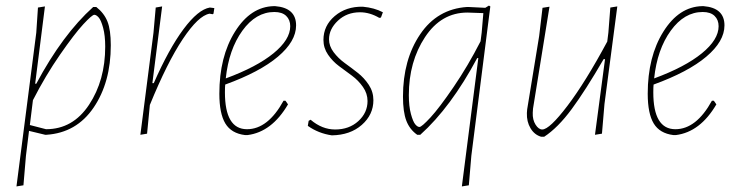

<svg xmlns="http://www.w3.org/2000/svg" viewBox="-20 -479 2648 688"><path d="M141 -456 106 -179H110Q204 -355 314 -454H325Q353 -432 365 -402Q377 -372 377 -317Q377 -184 315.5 -93.5Q254 -3 146 4H142L84 -10L73 79L64 185L39 189L110 -362L116 -452ZM318 -426Q310 -426 278.5 -392Q247 -358 195 -283Q143 -208 98 -120L87 -31L145 -16Q241 -16 299 -103.5Q357 -191 357 -312Q357 -352 349.5 -379.5Q342 -407 333.5 -416.5Q325 -426 318 -426Z M561 -456 526 -181H531Q585 -304 637.5 -374.5Q690 -445 732 -452L748 -450L745 -430L742 -428L731 -430Q691 -423 635 -339Q579 -255 517 -103L507 0L483 4L530 -362L538 -452Z M1012 -105Q954 -6 867 5H858Q809 -1 787.5 -36.5Q766 -72 766 -143Q766 -276 822 -365.5Q878 -455 961 -457H966Q1041 -451 1041 -388Q1041 -331 976 -276Q911 -221 787 -176Q786 -167 786 -148Q786 -16 865 -16Q940 -16 996 -118H1003ZM963 -436Q897 -436 848.5 -369Q800 -302 789 -198Q900 -239 960 -288Q1020 -337 1020 -385Q1020 -408 1005.5 -422Q991 -436 963 -436Z M1280 -455Q1322 -451 1352 -435L1345 -416L1339 -415Q1305 -435 1270 -435Q1223 -435 1191 -405Q1159 -375 1159 -338Q1159 -314 1175.5 -292Q1192 -270 1215.5 -253Q1239 -236 1262 -218Q1285 -200 1301.5 -175Q1318 -150 1318 -120Q1318 -68 1276.5 -31.5Q1235 5 1169 6Q1121 -1 1083 -28L1086 -46L1093 -50Q1134 -15 1181 -15Q1231 -15 1264 -45Q1297 -75 1297 -117Q1297 -144 1280.5 -167.5Q1264 -191 1241 -208Q1218 -225 1195 -242Q1172 -259 1155.5 -283Q1139 -307 1139 -336Q1139 -387 1179.5 -421.5Q1220 -456 1280 -455Z M1658 -454 1719 -451 1732 -459 1737 -456 1669 79 1660 185 1635 189 1694 -271H1690Q1596 -95 1486 4H1475Q1448 -15 1436 -46.5Q1424 -78 1424 -133Q1424 -265 1485.5 -356Q1547 -447 1654 -454ZM1445 -138Q1445 -98 1452.5 -70.5Q1460 -43 1468 -33.5Q1476 -24 1483 -24Q1491 -24 1522.5 -58Q1554 -92 1605.5 -167.5Q1657 -243 1702 -331L1706 -362L1712 -432L1655 -434Q1561 -434 1503 -346Q1445 -258 1445 -138Z M1949 -455 1890 -90 1889 -75Q1888 -50 1899 -32.5Q1910 -15 1923 -15Q1949 -15 2013.5 -100Q2078 -185 2156 -330L2160 -362L2167 -452L2192 -456L2146 -106L2137 0L2112 4L2148 -267H2143Q2078 -155 2028.5 -88Q1979 -21 1930 11H1919Q1895 4 1881 -19.5Q1867 -43 1868 -74L1869 -87L1912 -350L1924 -451Z M2547 -105Q2489 -6 2402 5H2393Q2344 -1 2322.5 -36.5Q2301 -72 2301 -143Q2301 -276 2357 -365.5Q2413 -455 2496 -457H2501Q2576 -451 2576 -388Q2576 -331 2511 -276Q2446 -221 2322 -176Q2321 -167 2321 -148Q2321 -16 2400 -16Q2475 -16 2531 -118H2538ZM2498 -436Q2432 -436 2383.5 -369Q2335 -302 2324 -198Q2435 -239 2495 -288Q2555 -337 2555 -385Q2555 -408 2540.5 -422Q2526 -436 2498 -436Z"/></svg>

Font: Alegreya Sans SC Thin
Style: Italic
Weight: 100
Italic angle: -7°
Designer: Juan Pablo del Peral
Foundry: Huerta Tipografica
Version: Version 2.007